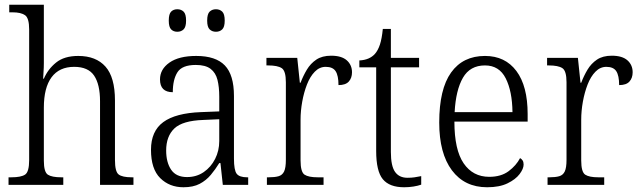

<svg xmlns="http://www.w3.org/2000/svg" viewBox="-20 -780 2703 810"><path d="M16 0V-32H28Q69 -32 86 -43.5Q103 -55 103 -105V-656Q103 -704 85.5 -716Q68 -728 33 -728H19V-760H165V-514Q165 -495 163.5 -474.5Q162 -454 162 -448H165Q182 -488 216.5 -516Q251 -544 310 -544Q385 -544 425 -499Q465 -454 465 -356V-105Q465 -56 480.5 -44Q496 -32 536 -32H543V0H402V-353Q402 -424 377 -461Q352 -498 293 -498Q230 -498 197.5 -454Q165 -410 165 -326V-102Q165 -54 182 -43Q199 -32 239 -32H247V0Z M754 10Q695 10 656 -28.5Q617 -67 617 -148Q617 -227 669 -265Q721 -303 828 -307L905 -310V-372Q905 -413 897.5 -443Q890 -473 868.5 -489.5Q847 -506 806 -506Q748 -506 728.5 -475Q709 -444 709 -391Q655 -391 655 -445Q655 -488 695 -516Q735 -544 808 -544Q890 -544 928.5 -504Q967 -464 967 -375V-111Q967 -62 978.5 -47Q990 -32 1023 -32H1027V0H920L910 -92H905Q889 -66 869.5 -42.5Q850 -19 822.5 -4.5Q795 10 754 10ZM769 -33Q809 -33 839.5 -54Q870 -75 887.5 -109.5Q905 -144 905 -185V-277L838 -274Q750 -271 715.5 -238Q681 -205 681 -145Q681 -95 702 -64Q723 -33 769 -33ZM891 -646Q875 -646 864.5 -656Q854 -666 854 -693Q854 -721 864.5 -731Q875 -741 891 -741Q907 -741 917.5 -731Q928 -721 928 -693Q928 -666 917.5 -656Q907 -646 891 -646ZM728 -646Q712 -646 702 -656Q692 -666 692 -693Q692 -721 702 -731Q712 -741 728 -741Q744 -741 754.5 -731Q765 -721 765 -693Q765 -666 754.5 -656Q744 -646 728 -646Z M1106 0V-32H1114Q1139 -32 1155 -36.5Q1171 -41 1178.5 -56.5Q1186 -72 1186 -106V-433Q1186 -481 1168.5 -492.5Q1151 -504 1111 -504H1104V-536H1234L1245 -431H1248Q1259 -460 1274.5 -486Q1290 -512 1314.5 -528.5Q1339 -545 1377 -545Q1421 -545 1443 -525.5Q1465 -506 1465 -475Q1465 -451 1451.5 -436Q1438 -421 1408 -421Q1408 -461 1396 -479.5Q1384 -498 1354 -498Q1328 -498 1308 -477.5Q1288 -457 1275 -423.5Q1262 -390 1255 -351Q1248 -312 1248 -275V-103Q1248 -54 1265 -43Q1282 -32 1320 -32H1345V0Z M1685 10Q1623 10 1595 -24Q1567 -58 1567 -143V-496H1496V-525Q1539 -527 1562 -553Q1575 -568 1583 -592.5Q1591 -617 1595 -658H1629V-536H1748V-496H1629V-139Q1629 -80 1646.5 -55Q1664 -30 1699 -30Q1716 -30 1729 -32Q1742 -34 1757 -37V-1Q1743 4 1724 7Q1705 10 1685 10Z M2035 10Q1940 10 1886.5 -61.5Q1833 -133 1833 -263Q1833 -404 1883 -474Q1933 -544 2026 -544Q2111 -544 2158.5 -480.5Q2206 -417 2206 -299V-267H1897Q1897 -148 1936 -91Q1975 -34 2044 -34Q2094 -34 2126 -58Q2158 -82 2174 -113Q2180 -110 2184.5 -103.5Q2189 -97 2189 -86Q2189 -68 2172 -45.5Q2155 -23 2121 -6.5Q2087 10 2035 10ZM2142 -307Q2141 -395 2113.5 -449.5Q2086 -504 2026 -504Q1963 -504 1933 -452Q1903 -400 1898 -307Z M2290 0V-32H2298Q2323 -32 2339 -36.5Q2355 -41 2362.5 -56.5Q2370 -72 2370 -106V-433Q2370 -481 2352.5 -492.5Q2335 -504 2295 -504H2288V-536H2418L2429 -431H2432Q2443 -460 2458.5 -486Q2474 -512 2498.5 -528.5Q2523 -545 2561 -545Q2605 -545 2627 -525.5Q2649 -506 2649 -475Q2649 -451 2635.5 -436Q2622 -421 2592 -421Q2592 -461 2580 -479.5Q2568 -498 2538 -498Q2512 -498 2492 -477.5Q2472 -457 2459 -423.5Q2446 -390 2439 -351Q2432 -312 2432 -275V-103Q2432 -54 2449 -43Q2466 -32 2504 -32H2529V0Z"/></svg>

Font: Noto Serif Armenian SemiCondensed Light
Style: Regular
Weight: 300
Width: 4
Designer: Monotype Design Team
Foundry: Monotype Imaging Inc.
Version: Version 2.008; ttfautohint (v1.8.4.7-5d5b)